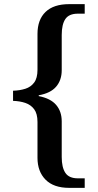

<svg xmlns="http://www.w3.org/2000/svg" viewBox="-20 -780 473 927"><path d="M314 127Q239 127 200 87.5Q161 48 161 -18V-191Q161 -231 145 -252.5Q129 -274 102.5 -283Q76 -292 43 -293V-342Q76 -343 102.5 -351.5Q129 -360 145 -381.5Q161 -403 161 -443V-616Q161 -685 200 -722.5Q239 -760 314 -760H389V-714H356Q313 -714 295.5 -688Q278 -662 278 -611V-441Q278 -393 251 -361.5Q224 -330 167 -320V-316Q224 -305 251 -273.5Q278 -242 278 -194V-22Q278 28 295.5 54.5Q313 81 356 81H389V127Z"/></svg>

Font: Noto Serif Tibetan Medium
Style: Regular
Weight: 500
Designer: Monotype Design Team
Foundry: Monotype Imaging Inc.
Version: Version 2.103; ttfautohint (v1.8.4.7-5d5b)